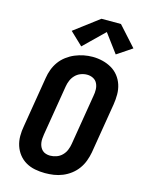

<svg xmlns="http://www.w3.org/2000/svg" viewBox="-142 -1067 885 1161"><g transform="rotate(15 300.0 -487.0)"><path d="M256 8Q224 8 193 2Q162 -4 136 -19Q110 -34 91.5 -57.5Q73 -81 63.5 -110Q54 -139 54 -171Q54 -203 60 -234L112 -549Q116 -576 126 -603Q136 -630 153 -653.5Q170 -677 194 -695Q218 -713 244.5 -724Q271 -735 298.5 -740.5Q326 -746 354 -746Q386 -746 416.5 -738.5Q447 -731 473 -716Q499 -701 517.5 -677.5Q536 -654 545.5 -625Q555 -596 555 -564Q555 -532 550 -501L498 -186Q493 -159 483 -132Q473 -105 456 -81.5Q439 -58 415.5 -40Q392 -22 365 -11Q338 0 310.5 4Q283 8 256 8ZM258 -102Q278 -102 298 -109Q318 -116 333 -131Q348 -146 356 -165.5Q364 -185 367 -204L419 -519Q423 -539 422.5 -559.5Q422 -580 413.5 -597.5Q405 -615 387.5 -624Q370 -633 349 -633Q329 -633 309.5 -625.5Q290 -618 275.5 -603Q261 -588 253 -569Q245 -550 242 -531L190 -216Q188 -203 187 -189.5Q186 -176 188 -163Q190 -150 195.5 -138.5Q201 -127 210 -118.5Q219 -110 232 -106Q245 -102 258 -102ZM270 -789 190 -865 345 -982H467L578 -859L484 -796L397 -913Z"/></g></svg>

Font: Iosevka Slab XBdExObl
Style: Regular
Weight: 800
Width: 7
Italic angle: -9°
Monospace: yes
Designer: Belleve Invis
Foundry: Belleve Invis
Version: Version 11.1.0; ttfautohint (v1.8.3)